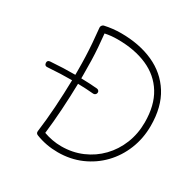

<svg xmlns="http://www.w3.org/2000/svg" viewBox="-155 -820 965 976"><g transform="rotate(30 327.5 -332.0)"><path d="M27.3 -353Q26.4 -368.7 42.5 -370.1Q81.5 -373 117.7 -374.3Q153.8 -375.5 187.5 -375.5Q187.5 -385.7 187.5 -396Q187.5 -444.3 186 -482.9Q184.6 -521.5 181.6 -559.8Q178.7 -598.1 173.8 -645Q173.3 -651.9 177.7 -657.5Q182.1 -663.1 187.5 -664.6Q235.8 -675.3 283.7 -675.3Q391.6 -675.3 473.9 -638.2Q556.2 -601.1 602.8 -527.1Q649.4 -453.1 649.4 -342.3Q649.4 -268.6 623.5 -204.3Q597.7 -140.1 551.3 -92Q504.9 -43.9 442.4 -16.8Q379.9 10.3 306.2 10.3Q237.8 10.3 176.8 -13.7Q163.6 -18.6 165.5 -32.7Q174.8 -102.5 180.2 -183.3Q185.5 -264.2 187 -343.3Q154.3 -343.3 118.7 -342Q83 -340.8 44.4 -337.9Q29.3 -336.4 27.3 -353ZM210.9 -631.8Q215.3 -589.4 218 -553Q220.7 -516.6 221.7 -479Q222.7 -441.4 222.7 -396Q222.7 -385.7 222.7 -375Q248 -374.5 271.5 -373.3Q294.9 -372.1 316.9 -370.1Q323.7 -369.6 328.1 -364.5Q332.5 -359.4 331.5 -353Q331.1 -346.7 325.9 -342Q320.8 -337.4 314 -337.9Q293 -339.8 270 -341.1Q247.1 -342.3 222.2 -342.8Q220.7 -267.1 215.8 -189.9Q210.9 -112.8 202.6 -43.5Q227.1 -34.7 253.4 -29.8Q279.8 -24.9 306.2 -24.9Q372.1 -24.9 428.2 -49.1Q484.4 -73.2 526.1 -116.5Q567.9 -159.7 591.1 -217.5Q614.3 -275.4 614.3 -342.3Q614.3 -441.9 573.7 -507.8Q533.2 -573.7 459 -606.4Q384.8 -639.2 283.7 -639.2Q265.6 -639.2 247.6 -637.5Q229.5 -635.7 210.9 -631.8Z"/></g></svg>

Font: Mikhak-FD ExtraLight
Style: Regular
Weight: 200
Designer: Amin Abedi
Version: Version 3.2